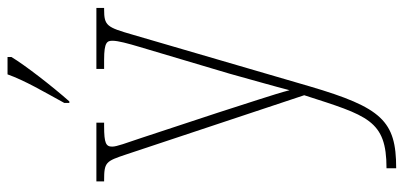

<svg xmlns="http://www.w3.org/2000/svg" viewBox="-294 -512 1046 497"><g transform="rotate(-90 228.5 -263.0)"><path d="M211 -619V-606H215C254 -650 309 -721 330 -756V-766H285C269 -721 240 -672 211 -619ZM42 215V240H43C164 240 199 203 254 16L388 -443C407 -509 411 -516 453 -516H457V-536H299V-516H323C369 -516 372 -508 372 -494C372 -480 365 -454 356 -424L287 -192C269 -127 254 -75 244 -36C234 -75 210 -145 186 -221L121 -418C107 -460 98 -483 98 -495C98 -511 106 -516 151 -516H160V-536H8V-516H10C58 -516 60 -512 78 -458L231 2C178 166 167 215 42 215Z"/></g></svg>

Font: Noto Serif Bengali Condensed Thin
Style: Regular
Weight: 100
Width: 3
Designer: Juan Bruce, Universal Thirst, Indian Type Foundry and the Monotype Design Team.
Foundry: Monotype Imaging Inc.
Version: Version 2.003